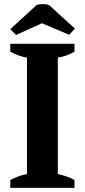

<svg xmlns="http://www.w3.org/2000/svg" viewBox="-20 -913 412 933"><path d="M30 0ZM342 0H30V-38Q70 -60 111 -67V-633Q91 -636 69 -644Q47 -652 30 -662V-700H342V-662Q324 -651 302.5 -643.5Q281 -636 261 -633V-67Q281 -63 302.5 -56Q324 -49 342 -38ZM58 -743 30 -771 157 -888Q167 -893 188 -893Q209 -893 219 -888L344 -774L316 -744L184 -800Z"/></svg>

Font: PT Serif
Style: Bold
Weight: 700
Designer: A.Korolkova, O.Umpeleva, V.Yefimov
Foundry: ParaType Ltd
Version: Version 1.000W OFL; ttfautohint (v1.6)